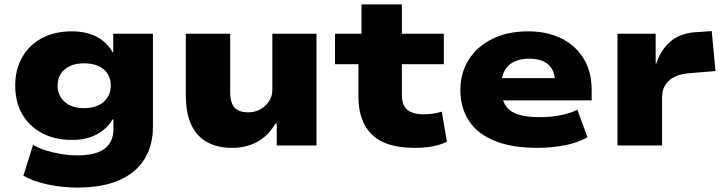

<svg xmlns="http://www.w3.org/2000/svg" viewBox="-20 -659 3282 870"><path d="M330 191Q261 191 194.5 176.5Q128 162 86 137L130 -3Q154 12 187.5 22.5Q221 33 258 39Q295 45 329 45Q415 45 454.5 14.5Q494 -16 494 -74V-118H490Q467 -77 420 -51Q373 -25 307 -25Q229 -25 171 -55.5Q113 -86 81 -141Q49 -196 49 -271Q49 -345 81 -400.5Q113 -456 170.5 -486.5Q228 -517 306 -517Q372 -517 419.5 -491.5Q467 -466 491 -421H493V-506H673V-86Q673 1 634 63Q595 125 519 158Q443 191 330 191ZM361 -169Q418 -169 450 -197.5Q482 -226 482 -272Q482 -317 450 -344.5Q418 -372 361 -372Q305 -372 273 -344.5Q241 -317 241 -272Q241 -226 273 -197.5Q305 -169 361 -169Z M1032 11Q967 11 920 -14Q873 -39 847.5 -92Q822 -145 822 -229V-506H1023V-241Q1023 -209 1032 -188.5Q1041 -168 1059.5 -159Q1078 -150 1104 -150Q1135 -150 1160 -164Q1185 -178 1199.5 -201Q1214 -224 1214 -251V-506H1414V0H1234V-99H1228Q1197 -45 1147 -17Q1097 11 1032 11Z M1859 11Q1727 11 1665.5 -49Q1604 -109 1604 -222V-368H1498V-506H1618V-639H1801V-506H1991V-368H1801V-227Q1801 -182 1825.5 -161.5Q1850 -141 1902 -141Q1923 -141 1944 -144.5Q1965 -148 1982 -153L2005 -16Q1971 -1 1936.5 5Q1902 11 1859 11Z M2414 11Q2299 11 2221 -21Q2143 -53 2104.5 -112Q2066 -171 2066 -252Q2066 -327 2103 -387Q2140 -447 2209.5 -482Q2279 -517 2374 -517Q2457 -517 2521.5 -486Q2586 -455 2623.5 -395.5Q2661 -336 2661 -250V-204H2226V-305H2509L2495 -288Q2494 -341 2464 -367Q2434 -393 2377 -393Q2338 -393 2310 -379.5Q2282 -366 2267 -340Q2252 -314 2252 -277V-257Q2252 -213 2268.5 -184.5Q2285 -156 2323 -142Q2361 -128 2427 -128Q2474 -128 2520 -137Q2566 -146 2596 -162L2642 -37Q2598 -12 2538 -0.5Q2478 11 2414 11Z M2778 0V-506H2951V-371H2954Q2973 -431 3016.5 -469.5Q3060 -508 3130 -513L3205 -518L3222 -337L3100 -327Q3039 -321 3009.5 -292Q2980 -263 2980 -219V0Z"/></svg>

Font: Nunito Sans 7pt SemiExpanded Black
Style: Regular
Weight: 900
Width: 6
Designer: Vernon Adams
Foundry: Vernon Adams
Version: Version 3.101;gftools[0.9.27]